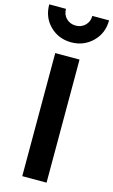

<svg xmlns="http://www.w3.org/2000/svg" viewBox="-175 -1002 623 1055"><g transform="rotate(15 137.0 -475.0)"><path d="M67.9 0V-700.2H206.1V0ZM137.2 -779.8Q64.9 -779.8 15.9 -827.9Q-33.2 -876 -33.2 -950.2H62Q62 -917 83.5 -896Q105 -875 137.2 -875Q168.5 -875 190.2 -896Q211.9 -917 211.9 -950.2H307.1Q307.1 -876.5 257.3 -828.1Q207.5 -779.8 137.2 -779.8Z"/></g></svg>

Font: Uncut Sans
Style: Bold
Weight: 700
Designer: Kasper Nordkvist
Foundry: UNCUT.wtf
Version: Version 1.304;Glyphs 3.2 (3246)